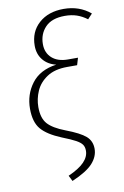

<svg xmlns="http://www.w3.org/2000/svg" viewBox="-101 -799 686 1060"><g transform="rotate(-10 241.5 -269.0)"><path d="M201 171Q262 144 290.5 114.5Q319 85 319 51Q319 30 309.5 16.5Q300 3 275.5 -10.5Q251 -24 200 -44Q122 -76 88.5 -115.5Q55 -155 55 -230Q55 -310 101 -371Q147 -432 240 -445Q194 -456 167.5 -488.5Q141 -521 141 -568Q141 -646 194 -693.5Q247 -741 333 -741Q421 -741 483 -689L457 -661Q429 -682 399.5 -692Q370 -702 333 -702Q260 -702 223.5 -664Q187 -626 187 -569Q187 -520 219.5 -491Q252 -462 309 -462H365L353 -422H297Q227 -422 183.5 -393Q140 -364 121 -320.5Q102 -277 102 -231Q102 -169 130.5 -137Q159 -105 227 -79Q306 -49 337 -22Q368 5 368 49Q368 92 334.5 129.5Q301 167 217 203Z"/></g></svg>

Font: Fira Sans ExtraLight
Style: Italic
Weight: 275
Italic angle: -8°
Designer: Carrois Corporate & Edenspiekermann AG
Foundry: Carrois Corporate GbR & Edenspiekermann AG
Version: Version 4.203